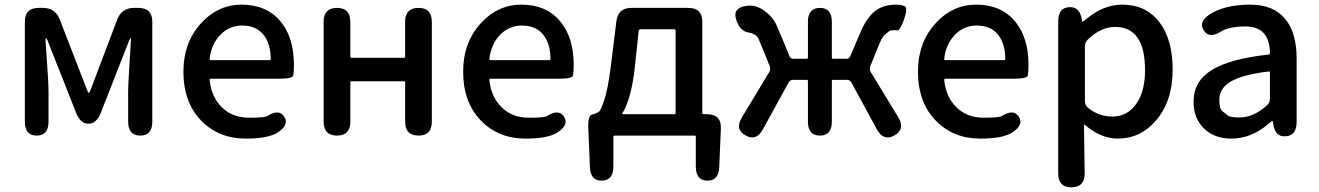

<svg xmlns="http://www.w3.org/2000/svg" viewBox="-20 -584 5681 827"><path d="M138 0Q87 0 87 -60V-490Q87 -550 147 -550H165Q218 -550 237 -501L356 -194Q360 -184 362.5 -184Q365 -184 369 -194L485 -500Q504 -550 557 -550H576Q636 -550 636 -490V-60Q636 0 584 0Q532 0 532 -60V-183Q532 -214 534 -245L544 -414Q544 -419 542 -419Q540 -419 536 -409L415 -100Q396 -51 361 -51Q326 -51 307 -100L185 -409Q181 -419 178.5 -419Q176 -419 176 -414L187 -245Q189 -214 189 -183V-60Q189 0 138 0Z M1038 13Q923 13 848 -63Q770 -142 770 -275Q770 -403 848 -486Q920 -564 1021 -564Q1128 -564 1188 -492Q1246 -423 1246 -304Q1246 -273 1243 -259Q1240 -245 1184 -245H888Q883 -245 883 -240Q890 -167 935.5 -122Q981 -77 1053 -77Q1121 -77 1131 -84Q1181 -116 1204 -82Q1227 -47 1177 -14Q1137 13 1038 13ZM883 -330Q882 -325 887 -325H1141Q1146 -325 1146 -330Q1146 -396 1114.5 -435Q1083 -474 1023 -474Q969 -474 931 -436Q890 -395 883 -330Z M1432 0Q1374 0 1374 -60V-490Q1374 -550 1432 -550Q1489 -550 1489 -490V-340Q1489 -335 1494 -335H1720Q1725 -335 1725 -340V-490Q1725 -550 1783 -550Q1840 -550 1840 -490V-60Q1840 0 1783 0Q1725 0 1725 -60V-229Q1725 -234 1720 -234H1494Q1489 -234 1489 -229V-60Q1489 0 1432 0Z M2243 13Q2128 13 2053 -63Q1975 -142 1975 -275Q1975 -403 2053 -486Q2125 -564 2226 -564Q2333 -564 2393 -492Q2451 -423 2451 -304Q2451 -273 2448 -259Q2445 -245 2389 -245H2093Q2088 -245 2088 -240Q2095 -167 2140.5 -122Q2186 -77 2258 -77Q2326 -77 2336 -84Q2386 -116 2409 -82Q2432 -47 2382 -14Q2342 13 2243 13ZM2088 -330Q2087 -325 2092 -325H2346Q2351 -325 2351 -330Q2351 -396 2319.5 -435Q2288 -474 2228 -474Q2174 -474 2136 -436Q2095 -395 2088 -330Z M2573 194Q2523 195 2521 136L2514 -31Q2511 -92 2535 -92Q2540 -92 2559 -102Q2566 -106 2580 -145Q2599 -196 2613 -315L2635 -493Q2642 -550 2700 -550H2945Q3005 -550 3005 -490V-97Q3005 -92 3010 -92H3026Q3087 -92 3085 -31L3078 135Q3076 195 3026 194Q2977 193 2977 133V5Q2977 0 2972 0H2627Q2622 0 2622 5V133Q2622 193 2573 194ZM2661 -96Q2658 -92 2663 -92H2885Q2890 -92 2890 -97V-453Q2890 -458 2885 -458H2739Q2732 -458 2731 -451L2714 -291Q2699 -159 2661 -96Z M3191 -1Q3144 -27 3176 -79L3293 -273Q3301 -286 3295 -300L3261 -384Q3245 -424 3241 -427Q3225 -441 3204 -444Q3167 -450 3151 -499Q3134 -551 3197 -559Q3235 -564 3269 -540Q3308 -513 3325 -475Q3337 -447 3349 -419L3381 -341Q3385 -331 3396 -331H3455Q3460 -331 3460 -336V-490Q3460 -550 3512 -550Q3563 -550 3563 -490V-336Q3563 -331 3568 -331H3627Q3638 -331 3642 -341L3687 -447Q3716 -513 3754 -540Q3788 -564 3841 -564Q3863 -564 3877 -557Q3891 -550 3874 -500Q3856 -450 3844 -453Q3839 -454 3827 -454Q3815 -454 3807 -447.5Q3799 -441 3789 -432.5Q3779 -424 3763 -384L3729 -300Q3723 -286 3731 -273L3849 -79Q3880 -28 3833 -1Q3786 26 3757 -27L3647 -229Q3641 -240 3628 -240H3568Q3563 -240 3563 -235V-60Q3563 0 3512 0Q3460 0 3460 -60V-235Q3460 -240 3455 -240H3396Q3383 -240 3377 -229L3266 -27Q3237 26 3191 -1Z M4202 13Q4087 13 4012 -63Q3934 -142 3934 -275Q3934 -403 4012 -486Q4084 -564 4185 -564Q4292 -564 4352 -492Q4410 -423 4410 -304Q4410 -273 4407 -259Q4404 -245 4348 -245H4052Q4047 -245 4047 -240Q4054 -167 4099.5 -122Q4145 -77 4217 -77Q4285 -77 4295 -84Q4345 -116 4368 -82Q4391 -47 4341 -14Q4301 13 4202 13ZM4047 -330Q4046 -325 4051 -325H4305Q4310 -325 4310 -330Q4310 -396 4278.5 -435Q4247 -474 4187 -474Q4133 -474 4095 -436Q4054 -395 4047 -330Z M4595 223Q4538 223 4538 163V-491Q4538 -550 4584 -553Q4631 -557 4640 -499Q4641 -490 4642.5 -490Q4644 -490 4659 -502Q4733 -564 4814 -564Q4917 -564 4975 -487Q5031 -413 5031 -284Q5031 -148 4959 -65Q4892 13 4794 13Q4722 13 4653 -46Q4649 -49 4649 -44L4652 162Q4653 222 4595 223ZM4912 -282Q4912 -468 4783 -468Q4721 -468 4665 -413Q4653 -401 4653 -384V-148Q4653 -132 4665 -121Q4711 -82 4772.5 -82Q4834 -82 4873 -135Q4912 -188 4912 -282Z M5283 13Q5211 13 5166 -30.5Q5121 -74 5121 -146Q5121 -234 5199.5 -282.5Q5278 -331 5444 -349Q5450 -350 5450 -356Q5448 -470 5345 -470Q5274 -470 5239 -448Q5188 -416 5165 -453Q5141 -491 5192 -523Q5257 -564 5365 -564Q5466 -564 5516 -502Q5565 -443 5565 -331V-59Q5565 0 5518 3Q5472 7 5464 -51L5463 -56Q5462 -63 5460 -63Q5458 -63 5444 -51Q5370 13 5283 13ZM5318 -78Q5380 -78 5438 -131Q5450 -142 5450 -159V-272Q5450 -277 5445 -276Q5332 -263 5280 -232Q5232 -203 5232 -154Q5232 -115 5244.5 -105.5Q5257 -96 5268 -87Q5279 -78 5318 -78Z"/></svg>

Font: Resource Han Rounded JP Medium
Style: Regular
Weight: 500
Designer: Cyano Hao (round all glyphs); Ryoko NISHIZUKA 西塚涼子 (kana, bopomofo & ideographs); Paul D. Hunt (Latin, Greek & Cyrillic)
Foundry: Cyano Hao
Version: 0.990